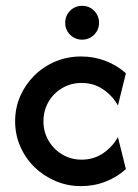

<svg xmlns="http://www.w3.org/2000/svg" viewBox="-20 -619 467 650"><path d="M254.2 11.1Q208.3 11.1 167.7 -6.2Q127.1 -23.6 96.5 -53.5Q66 -83.3 48.6 -123.3Q31.2 -163.2 31.2 -208.3Q31.2 -254.2 48.6 -293.8Q66 -333.3 96.5 -363.5Q127.1 -393.8 167.7 -410.8Q208.3 -427.8 254.2 -427.8Q298.6 -427.8 337.5 -412.8Q376.4 -397.9 406.2 -370.8L379.2 -261.8Q361.8 -293.8 329.9 -316Q297.9 -338.2 256.2 -338.2Q220.1 -338.2 190.6 -320.8Q161.1 -303.5 144.1 -274Q127.1 -244.4 127.1 -208.3Q127.1 -172.9 144.1 -143.4Q161.1 -113.9 190.6 -96.2Q220.1 -78.5 256.2 -78.5Q297.9 -78.5 329.9 -100.7Q361.8 -122.9 379.2 -154.9L406.2 -46.5Q376.4 -19.4 337.5 -4.2Q298.6 11.1 254.2 11.1ZM257.6 -484.7Q241.7 -484.7 228.8 -492.4Q216 -500 208.3 -512.8Q200.7 -525.7 200.7 -541.7Q200.7 -558.3 208.3 -571.2Q216 -584 228.8 -591.7Q241.7 -599.3 257.6 -599.3Q274.3 -599.3 287.2 -591.7Q300 -584 307.6 -571.2Q315.3 -558.3 315.3 -541.7Q315.3 -525.7 307.6 -512.8Q300 -500 287.2 -492.4Q274.3 -484.7 257.6 -484.7Z"/></svg>

Font: Afacad Flux Medium
Style: Regular
Weight: 500
Designer: Kristian Moeller
Foundry: Dicotype
Version: Version 1.100